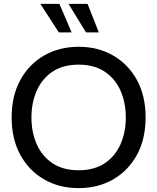

<svg xmlns="http://www.w3.org/2000/svg" viewBox="-20 -955 810 989"><path d="M385 14Q285 14 207 -31Q129 -76 84.5 -157.5Q40 -239 40 -350Q40 -461 84.5 -542.5Q129 -624 207 -669Q285 -714 385 -714Q485 -714 563 -669Q641 -624 685.5 -542.5Q730 -461 730 -350Q730 -239 685.5 -157.5Q641 -76 563 -31Q485 14 385 14ZM385 -78Q466 -78 520 -114.5Q574 -151 601 -212.5Q628 -274 628 -350Q628 -426 601 -487.5Q574 -549 520 -585.5Q466 -622 385 -622Q304 -622 250 -585.5Q196 -549 169 -487.5Q142 -426 142 -350Q142 -274 169 -212.5Q196 -151 250 -114.5Q304 -78 385 -78ZM489 -788H423L333 -935H431ZM349 -788H283L188 -935H286Z"/></svg>

Font: Cabin VF Beta
Style: Regular
Weight: 400
Designer: Pablo Impallari
Foundry: Pablo Impallari. http://www.impallari.com Igino Marini. http://www.ikern.com
Version: Version 2.200